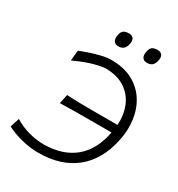

<svg xmlns="http://www.w3.org/2000/svg" viewBox="-215 -1062 1117 1208"><g transform="rotate(30 343.0 -458.0)"><path d="M247 10Q185 10 122.5 -6Q60 -22 13.5 -46.5L35 -113.5Q81.5 -84 138.5 -68.2Q195.5 -52.5 251 -52.5Q390 -54.5 473.8 -125.8Q557.5 -197 582 -331H429Q360.5 -331 309.8 -330.5Q259 -330 208.5 -328.5L222.5 -395.5Q269.5 -392.5 320 -391.8Q370.5 -391 441 -391H591Q596 -465 571.2 -525.8Q546.5 -586.5 491.8 -623.5Q437 -660.5 351.5 -662Q324.5 -662 266.8 -646.2Q209 -630.5 134 -595L141.5 -671Q169 -682 206.5 -694.8Q244 -707.5 283.2 -716.8Q322.5 -726 356 -726Q445.5 -726 509 -692Q572.5 -658 609.8 -600Q647 -542 657.2 -468.5Q667.5 -395 650.5 -316Q617 -156 513 -73Q409 10 247 10ZM555 -821.5Q532 -821.5 521.5 -838.2Q511 -855 519 -886.5Q524 -909 537.5 -917.5Q551 -926 574 -926Q597.5 -926 607.2 -912Q617 -898 612.5 -874.5Q606.5 -844 592 -832.8Q577.5 -821.5 555 -821.5ZM347.5 -821.5Q324 -821.5 313.5 -838.2Q303 -855 311 -886.5Q316 -909 329.5 -917.5Q343 -926 366.5 -926Q390 -926 399.5 -912Q409 -898 404.5 -874.5Q398.5 -844 384 -832.8Q369.5 -821.5 347.5 -821.5Z"/></g></svg>

Font: Commissioner Flair Light
Style: Italic
Weight: 300
Italic angle: -12°
Designer: Kostas Bartsokas
Foundry: Kostas Bartsokas
Version: Version 1.000; ttfautohint (v1.8.3)